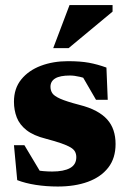

<svg xmlns="http://www.w3.org/2000/svg" viewBox="-20 -700 489 736"><path d="M240.5 -465.5Q288 -465.5 320.8 -459.5Q353.5 -453.5 388 -441L393 -317.5H348L279 -436.5L327.5 -390.5Q307.5 -400.5 286.2 -405.5Q265 -410.5 248 -410.5Q210 -410.5 191.8 -399.5Q173.5 -388.5 173.5 -367.5Q173.5 -353.5 180.5 -342.8Q187.5 -332 211 -321.5Q234.5 -311 284.5 -298Q322 -288.5 348.2 -274.5Q374.5 -260.5 391 -242Q407.5 -223.5 415.2 -200Q423 -176.5 423 -148Q423 -93.5 395 -57.5Q367 -21.5 317.2 -3.2Q267.5 15 201.5 15Q158 15 117.5 8.8Q77 2.5 46 -9.5L33.5 -143.5H73.5L152.5 -11.5L76.5 -58Q93 -52.5 110.8 -49Q128.5 -45.5 146.2 -44Q164 -42.5 180 -42.5Q224.5 -42.5 248.5 -55.8Q272.5 -69 272.5 -97.5Q272.5 -109 267.8 -118.2Q263 -127.5 250.5 -135Q238 -142.5 215.2 -150.5Q192.5 -158.5 156.5 -168Q108.5 -180 81.8 -201Q55 -222 44.2 -250Q33.5 -278 33.5 -310Q33.5 -361 61.5 -395.5Q89.5 -430 136.5 -447.8Q183.5 -465.5 240.5 -465.5ZM184 -515.5 246.5 -680.5H411.5V-655.5L243 -515.5Z"/></svg>

Font: Newsreader 16pt 16pt ExtraBold
Style: Regular
Weight: 800
Version: Version 1.003